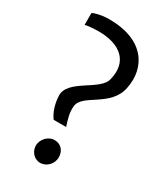

<svg xmlns="http://www.w3.org/2000/svg" viewBox="-220 -992 952 1097"><g transform="rotate(30 255.5 -443.5)"><path d="M177.7 -241.2H259.3C244.6 -290 233.4 -321.3 237.8 -365.7C245.1 -451.7 424.8 -467.8 450.2 -612.3C479 -755.4 399.9 -897.9 164.6 -897.9C116.2 -897.9 69.8 -885.3 59.1 -877.4V-799.3C70.8 -802.2 99.1 -807.6 147.5 -807.6C293.5 -807.6 375 -735.4 343.3 -606.9C327.1 -520 130.4 -482.4 134.3 -376C136.2 -318.8 156.2 -267.6 177.7 -241.2ZM162.6 -61.5C164.1 -19.5 196.8 10.7 232.4 10.7C273.4 10.7 311.5 -25.4 310.1 -72.8C308.6 -110.8 285.2 -144 239.7 -144C200.7 -144 161.6 -106.4 162.6 -61.5Z"/></g></svg>

Font: Merriweather Sans
Style: Regular
Weight: 400
Designer: Eben Sorkin ( eben@eyebytes.com )
Foundry: Eben Sorkin
Version: Version 1.003